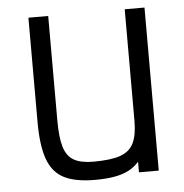

<svg xmlns="http://www.w3.org/2000/svg" viewBox="-48 -665 696 725"><g transform="rotate(-5 300.0 -302.0)"><path d="M283 14Q209 14 166 -8Q123 -30 104.5 -82Q86 -134 86 -222V-618H161V-222Q161 -157 172 -121Q183 -85 209.5 -70Q236 -55 283 -55Q349 -55 385 -67.5Q421 -80 436 -110.5Q451 -141 451 -195V-618H526V0H451V-40Q433 -20 410.5 -8.5Q388 3 357 8.5Q326 14 283 14Z"/></g></svg>

Font: Victor Mono
Style: Regular
Weight: 400
Monospace: yes
Designer: Rune Bjørnerås
Version: Version 1.561;gftools[0.9.30]